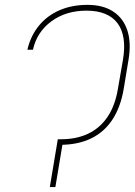

<svg xmlns="http://www.w3.org/2000/svg" viewBox="-20 -757 545 777"><path d="M217.8 -193.4H222.7Q288.1 -192.9 336.4 -215.8Q384.8 -238.8 415.3 -284.2Q445.8 -329.6 457 -396.5L477.5 -514.6Q485.8 -563 480.2 -600.3Q474.6 -637.7 455.8 -662.8Q437 -688 405.5 -700.9Q374 -713.9 330.1 -713.9Q247.1 -713.9 188.2 -670.9Q129.4 -627.9 113.3 -555.7H90.8Q104 -612.3 137.5 -653.1Q170.9 -693.8 220.9 -715.6Q271 -737.3 334 -737.3Q397 -737.3 438 -710.4Q479 -683.6 495.4 -633.8Q511.7 -584 500 -514.6L480.5 -396.5Q467.8 -322.3 434.3 -272Q400.9 -221.7 347.7 -196.3Q294.4 -170.9 222.7 -170.9H214.8ZM236.3 -193.4 204.1 0H181.6L213.9 -193.4Z"/></svg>

Font: Inter Thin
Style: Italic
Weight: 250
Italic angle: -9.3988°
Designer: Rasmus Andersson
Foundry: rsms
Version: Version 4.001;git-66647c0bb